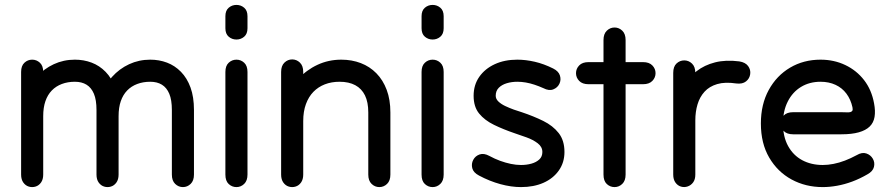

<svg xmlns="http://www.w3.org/2000/svg" viewBox="-20 -751 3628 782"><path d="M156 -458Q156 -483 142.5 -495.5Q129 -508 111 -508Q93 -508 79.5 -495.5Q66 -483 66 -458Q66 -438 66 -418Q66 -398 66 -378Q66 -358 66 -338Q66 -332 66 -305Q66 -278 66 -240.5Q66 -203 66 -163Q66 -123 66 -90Q66 -57 66 -40Q66 -20 75 -7.5Q84 5 97.5 9Q111 13 124.5 9Q138 5 147 -7.5Q156 -20 156 -40Q156 -62 156 -95Q156 -128 156 -163.5Q156 -199 156 -230Q156 -261 156 -278Q156 -313 165 -339Q174 -365 191 -382.5Q208 -400 232 -409Q256 -418 285 -418Q313 -418 332.5 -406Q352 -394 362.5 -369Q373 -344 373 -303Q373 -286 373 -250Q373 -214 373 -172Q373 -130 373 -94Q373 -58 373 -40Q373 -20 382 -7.5Q391 5 404.5 9Q418 13 431.5 9Q445 5 454 -7.5Q463 -20 463 -40Q463 -58 463 -89Q463 -120 463 -155.5Q463 -191 463 -223.5Q463 -256 463 -278Q463 -313 472 -339Q481 -365 498 -382.5Q515 -400 539 -409Q563 -418 592 -418Q620 -418 639.5 -406Q659 -394 669.5 -369Q680 -344 680 -303Q680 -269 680 -239.5Q680 -210 680 -175Q680 -155 680 -131.5Q680 -108 680 -84.5Q680 -61 680 -40Q680 -15 693.5 -2Q707 11 725 11Q743 11 756.5 -2Q770 -15 770 -40Q770 -65 770 -86.5Q770 -108 770 -129.5Q770 -151 770 -175Q770 -191 770 -215Q770 -239 770 -263.5Q770 -288 770 -303Q770 -356 756 -394.5Q742 -433 717 -458.5Q692 -484 660 -496Q628 -508 592 -508Q546 -508 506 -489.5Q466 -471 436 -437.5Q406 -404 389.5 -358.5Q373 -313 373 -258Q373 -243 373 -215Q373 -187 373 -153.5Q373 -120 373 -89.5Q373 -59 373 -40Q373 -20 382 -7.5Q391 5 404.5 9Q418 13 431.5 9Q445 5 454 -7.5Q463 -20 463 -40Q463 -56 463 -84Q463 -112 463 -146Q463 -180 463 -212.5Q463 -245 463 -269.5Q463 -294 463 -303Q463 -356 449 -394.5Q435 -433 410 -458.5Q385 -484 353 -496Q321 -508 285 -508Q239 -508 199 -489.5Q159 -471 129 -437.5Q99 -404 82.5 -358.5Q66 -313 66 -258Q66 -233 66 -203.5Q66 -174 66 -144.5Q66 -115 66 -88Q66 -61 66 -40Q66 -20 75 -7.5Q84 5 97.5 9Q111 13 124.5 9Q138 5 147 -7.5Q156 -20 156 -40Q156 -57 156 -89.5Q156 -122 156 -160.5Q156 -199 156 -236Q156 -273 156 -300.5Q156 -328 156 -338Q156 -360 156 -379Q156 -398 156 -417Q156 -436 156 -458Z M898 -40Q898 -14 911.5 -1.5Q925 11 943 11Q961 11 974.5 -2Q988 -15 988 -40Q988 -63 988 -82.5Q988 -102 988 -122Q988 -142 988 -165Q988 -188 988 -218.5Q988 -249 988 -279.5Q988 -310 988 -333Q988 -356 988 -374.5Q988 -393 988 -412.5Q988 -432 988 -458Q988 -483 974.5 -495.5Q961 -508 943 -508Q925 -508 911.5 -495.5Q898 -483 898 -458Q898 -433 898 -411.5Q898 -390 898 -371Q898 -352 898 -333Q898 -299 898 -274Q898 -249 898 -224Q898 -199 898 -165Q898 -146 898 -125.5Q898 -105 898 -83Q898 -61 898 -40ZM898 -636Q898 -613 911.5 -601.5Q925 -590 943 -590Q961 -590 974.5 -601.5Q988 -613 988 -636Q988 -647 988 -654Q988 -661 988 -668Q988 -675 988 -685Q988 -708 974.5 -719.5Q961 -731 943 -731Q925 -731 911.5 -719.5Q898 -708 898 -685Q898 -675 898 -668Q898 -661 898 -654Q898 -647 898 -636Z M1480 -40Q1480 -15 1493.5 -2Q1507 11 1525 11Q1543 11 1556.5 -2Q1570 -15 1570 -40Q1570 -65 1570 -86Q1570 -107 1570 -128.5Q1570 -150 1570 -175Q1570 -211 1570 -240.5Q1570 -270 1570 -293Q1570 -345 1555 -385Q1540 -425 1513 -452.5Q1486 -480 1449.5 -494Q1413 -508 1370 -508Q1318 -508 1273 -487Q1228 -466 1195 -429.5Q1162 -393 1143.5 -346Q1125 -299 1125 -248Q1125 -223 1125 -195.5Q1125 -168 1125 -141Q1125 -114 1125 -88.5Q1125 -63 1125 -40Q1125 -20 1134 -7.5Q1143 5 1156.5 9Q1170 13 1183.5 9Q1197 5 1206 -7.5Q1215 -20 1215 -40Q1215 -58 1215 -91.5Q1215 -125 1215 -164.5Q1215 -204 1215 -241.5Q1215 -279 1215 -305.5Q1215 -332 1215 -338Q1215 -360 1215 -379Q1215 -398 1215 -417Q1215 -436 1215 -458Q1215 -483 1201.5 -496Q1188 -509 1170 -509Q1152 -509 1138.5 -496Q1125 -483 1125 -458Q1125 -438 1125 -418Q1125 -398 1125 -378Q1125 -358 1125 -338Q1125 -328 1125 -301Q1125 -274 1125 -237.5Q1125 -201 1125 -162.5Q1125 -124 1125 -91.5Q1125 -59 1125 -40Q1125 -20 1134 -7.5Q1143 5 1156.5 9Q1170 13 1183.5 9Q1197 5 1206 -7.5Q1215 -20 1215 -40Q1215 -63 1215 -93.5Q1215 -124 1215 -155Q1215 -186 1215 -213.5Q1215 -241 1215 -258Q1215 -297 1226 -327Q1237 -357 1256.5 -377Q1276 -397 1303 -407.5Q1330 -418 1363 -418Q1401 -418 1427 -404Q1453 -390 1466.5 -362.5Q1480 -335 1480 -293Q1480 -258 1480 -228.5Q1480 -199 1480 -175Q1480 -155 1480 -131.5Q1480 -108 1480 -84.5Q1480 -61 1480 -40Z M1697 -40Q1697 -14 1710.5 -1.5Q1724 11 1742 11Q1760 11 1773.5 -2Q1787 -15 1787 -40Q1787 -63 1787 -82.5Q1787 -102 1787 -122Q1787 -142 1787 -165Q1787 -188 1787 -218.5Q1787 -249 1787 -279.5Q1787 -310 1787 -333Q1787 -356 1787 -374.5Q1787 -393 1787 -412.5Q1787 -432 1787 -458Q1787 -483 1773.5 -495.5Q1760 -508 1742 -508Q1724 -508 1710.5 -495.5Q1697 -483 1697 -458Q1697 -433 1697 -411.5Q1697 -390 1697 -371Q1697 -352 1697 -333Q1697 -299 1697 -274Q1697 -249 1697 -224Q1697 -199 1697 -165Q1697 -146 1697 -125.5Q1697 -105 1697 -83Q1697 -61 1697 -40ZM1697 -636Q1697 -613 1710.5 -601.5Q1724 -590 1742 -590Q1760 -590 1773.5 -601.5Q1787 -613 1787 -636Q1787 -647 1787 -654Q1787 -661 1787 -668Q1787 -675 1787 -685Q1787 -708 1773.5 -719.5Q1760 -731 1742 -731Q1724 -731 1710.5 -719.5Q1697 -708 1697 -685Q1697 -675 1697 -668Q1697 -661 1697 -654Q1697 -647 1697 -636Z M2193 -392Q2216 -380 2233.5 -387Q2251 -394 2258.5 -410Q2266 -426 2260.5 -443.5Q2255 -461 2233 -472Q2195 -491 2158 -499.5Q2121 -508 2087 -508Q2035 -508 1995 -489.5Q1955 -471 1932 -438Q1909 -405 1909 -361Q1909 -316 1931.5 -288.5Q1954 -261 1992 -242.5Q2030 -224 2077 -208Q2098 -201 2124.5 -191.5Q2151 -182 2170 -167.5Q2189 -153 2189 -132Q2189 -113 2176.5 -101.5Q2164 -90 2144.5 -84.5Q2125 -79 2102 -79Q2082 -79 2060.5 -83.5Q2039 -88 2017 -96Q1995 -104 1973 -116Q1951 -128 1933.5 -122Q1916 -116 1907.5 -100Q1899 -84 1903.5 -66Q1908 -48 1931 -36Q1974 -13 2018 -1Q2062 11 2102 11Q2154 11 2193.5 -6.5Q2233 -24 2256 -56.5Q2279 -89 2279 -132Q2279 -179 2255.5 -209Q2232 -239 2192.5 -258.5Q2153 -278 2105 -294Q2091 -298 2073 -304.5Q2055 -311 2038 -319Q2021 -327 2010 -337.5Q1999 -348 1999 -361Q1999 -381 2011.5 -393.5Q2024 -406 2044 -412Q2064 -418 2087 -418Q2104 -418 2121.5 -415Q2139 -412 2157 -406Q2175 -400 2193 -392Z M2438 -40Q2438 -14 2451.5 -1.5Q2465 11 2483 11Q2501 11 2514.5 -2Q2528 -15 2528 -40Q2528 -67 2528 -84.5Q2528 -102 2528 -120Q2528 -138 2528 -165Q2528 -215 2528 -254Q2528 -293 2528 -327Q2528 -361 2528 -393.5Q2528 -426 2528 -463Q2528 -486 2528 -502.5Q2528 -519 2528 -532Q2528 -545 2528 -558Q2528 -571 2528 -588Q2528 -613 2514.5 -626Q2501 -639 2483 -639Q2465 -639 2451.5 -626Q2438 -613 2438 -588Q2438 -573 2438 -551.5Q2438 -530 2438 -507Q2438 -484 2438 -463Q2438 -408 2438 -367Q2438 -326 2438 -292.5Q2438 -259 2438 -228.5Q2438 -198 2438 -165Q2438 -140 2438 -121Q2438 -102 2438 -83Q2438 -64 2438 -40ZM2599 -408Q2624 -408 2637 -421.5Q2650 -435 2650 -453Q2650 -471 2637 -484.5Q2624 -498 2599 -498Q2583 -498 2570.5 -498Q2558 -498 2542 -498Q2514 -498 2486.5 -498Q2459 -498 2431 -498Q2421 -498 2413.5 -498Q2406 -498 2398 -498Q2390 -498 2377 -498Q2352 -498 2339 -484.5Q2326 -471 2326 -453Q2326 -435 2339 -421.5Q2352 -408 2377 -408Q2387 -408 2396.5 -408Q2406 -408 2414 -408Q2422 -408 2431 -408Q2461 -408 2486.5 -408Q2512 -408 2542 -408Q2556 -408 2570 -408Q2584 -408 2599 -408Z M2979 -411Q3004 -408 3018.5 -419.5Q3033 -431 3035.5 -449Q3038 -467 3027 -482Q3016 -497 2991 -501Q2936 -508 2892.5 -497Q2849 -486 2817 -461Q2785 -436 2764 -401Q2743 -366 2732.5 -325Q2722 -284 2722 -241Q2722 -222 2722 -185Q2722 -148 2722 -108Q2722 -68 2722 -40Q2722 -20 2731 -7.5Q2740 5 2753.5 9Q2767 13 2780.5 8.5Q2794 4 2803 -8Q2812 -20 2812 -40Q2812 -60 2812 -93.5Q2812 -127 2812 -164Q2812 -201 2812 -231Q2812 -261 2812 -274Q2812 -307 2812 -335.5Q2812 -364 2812 -392.5Q2812 -421 2812 -454Q2812 -479 2798.5 -492Q2785 -505 2767 -505Q2749 -505 2735.5 -492.5Q2722 -480 2722 -454Q2722 -427 2722 -395.5Q2722 -364 2722 -333Q2722 -302 2722 -274Q2722 -255 2722 -224Q2722 -193 2722 -158.5Q2722 -124 2722 -92.5Q2722 -61 2722 -40Q2722 -20 2731 -7.5Q2740 5 2753.5 9Q2767 13 2780.5 8.5Q2794 4 2803 -8Q2812 -20 2812 -40Q2812 -60 2812 -88Q2812 -116 2812 -147Q2812 -178 2812 -208Q2812 -238 2812 -261Q2812 -296 2821 -326Q2830 -356 2849.5 -377.5Q2869 -399 2901 -408.5Q2933 -418 2979 -411Z M3210 -294Q3185 -294 3172 -280.5Q3159 -267 3159 -249Q3159 -231 3172 -217.5Q3185 -204 3210 -204Q3231 -204 3252.5 -204Q3274 -204 3297.5 -204Q3321 -204 3348 -204Q3375 -204 3407 -204Q3449 -204 3477.5 -212Q3506 -220 3522 -235.5Q3538 -251 3542 -275Q3546 -299 3540 -330Q3530 -385 3499.5 -424.5Q3469 -464 3423 -486Q3377 -508 3322 -508Q3253 -508 3198 -475.5Q3143 -443 3111 -384.5Q3079 -326 3079 -248Q3079 -167 3113 -109Q3147 -51 3204 -20Q3261 11 3331 11Q3359 11 3389.5 5.5Q3420 0 3451 -11.5Q3482 -23 3513 -41Q3535 -53 3539.5 -71Q3544 -89 3535 -104.5Q3526 -120 3508.5 -126Q3491 -132 3469 -119Q3445 -106 3421.5 -97Q3398 -88 3375 -83.5Q3352 -79 3331 -79Q3284 -79 3247.5 -98.5Q3211 -118 3190 -156Q3169 -194 3169 -248Q3169 -299 3188.5 -337.5Q3208 -376 3242.5 -397Q3277 -418 3322 -418Q3356 -418 3383 -405.5Q3410 -393 3427.5 -369.5Q3445 -346 3452 -314Q3454 -304 3451.5 -300Q3449 -296 3443.5 -294.5Q3438 -293 3428.5 -293.5Q3419 -294 3407 -294Q3374 -294 3339.5 -294Q3305 -294 3272 -294Q3239 -294 3210 -294Z"/></svg>

Font: Tilt Neon
Style: Regular
Weight: 400
Designer: Andy Clymer
Foundry: Andy Clymer
Version: Version 1.000